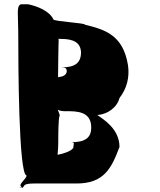

<svg xmlns="http://www.w3.org/2000/svg" viewBox="-20 -863 754 903"><path d="M66 -684C66 -584 67 -38 105 -38C105 -20 57 8 85 18C85 18 49 20 87 20C96 11 87 0 142 0H340C468 0 504 -70 542 -172C542 -259 462 -304 438 -322C424 -326 394 -322 394 -322H434C487 -324 531 -359 542 -402C577 -447 590 -500 582 -556C559 -699 473 -724 379 -747C383 -755 231 -762 231 -772C213 -811 156 -834 112 -843H78C56 -833 66 -802 66 -684ZM256 -675C256 -677 254 -682 254 -684C254 -684 249 -682 251 -682C253 -680 262 -680 267 -680C329 -680 359 -661 361 -617C361 -565 330 -546 269 -546C289 -546 294 -541 294 -526C291 -509 275 -502 253 -500C253 -516 255 -675 256 -675ZM254 -192C254 -216 254 -318 261 -318C261 -328 250 -347 251 -352C251 -352 241 -350 248 -350C254 -345 265 -340 283 -340H306C373 -340 409 -320 409 -263C409 -214 380 -194 313 -194C335 -194 325 -187 325 -168C315 -152 279 -140 251 -135V-133C250 -138 254 -158 254 -192Z"/></svg>

Font: Hussar Przerywany
Style: Regular
Weight: 400
Foundry: Cannot Into Space Fonts
Version: Version 0.982